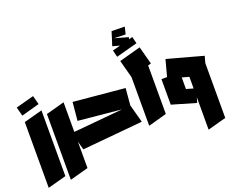

<svg xmlns="http://www.w3.org/2000/svg" viewBox="-150 -1035 1800 1476"><g transform="rotate(-20 749.5 -296.5)"><path d="M15 187V-351L166 -392V146ZM14 -404 -5 -477 143 -517 162 -445Z M196 187V-351L347 -392V146Z M366 0 326 -148 751 -187 399 -221 413 -371 833 -332 821 -194 861 -46Z M904 3V-395L865 -541L1041 -589L1080 -443L1055 -436V-39ZM854 -580 840 -636 904 -653 846 -669 863 -722 881 -780 988 -778 974 -719 880 -722 990 -691 986 -675 1015 -683 1029 -627Z M1311 -36 1115 -93V-94V-302H1161L1197 -437L1489 -357L1474 -302V146L1323 187V-79ZM1266 -166 1323 -150V-245L1266 -261Z"/></g></svg>

Font: Blaka Ink
Style: Regular
Weight: 400
Designer: Mohamed Gaber
Foundry: Kief Type Foundry
Version: Version 1.003; ttfautohint (v1.8.4.7-5d5b)